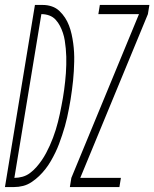

<svg xmlns="http://www.w3.org/2000/svg" viewBox="-57 -755 623 775"><path d="M225 0 231 -37 504 -698H340L346 -735H546L540 -698L267 -37H431L425 0ZM-37 0 84 -735H116Q135 -735 152.5 -729Q170 -723 183 -710.5Q196 -698 205.5 -683.5Q215 -669 221.5 -652Q228 -635 232 -617Q236 -599 238.5 -580.5Q241 -562 242 -543.5Q243 -525 242.5 -506Q242 -487 241 -468Q240 -449 238 -430Q236 -411 233.5 -392Q231 -373 228 -354Q225 -336 221.5 -317.5Q218 -299 214 -281Q210 -263 205 -245.5Q200 -228 194 -210Q188 -192 181.5 -174.5Q175 -157 166.5 -139.5Q158 -122 148.5 -105.5Q139 -89 127 -73.5Q115 -58 101 -44.5Q87 -31 70.5 -20Q54 -9 36 -4.5Q18 0 0 0ZM1 -37Q17 -37 33.5 -41.5Q50 -46 64 -56.5Q78 -67 89.5 -80Q101 -93 111 -107.5Q121 -122 129 -137Q137 -152 144 -167.5Q151 -183 157 -199Q163 -215 168 -231Q173 -247 177 -263Q181 -279 184.5 -295Q188 -311 191 -327.5Q194 -344 197 -360Q200 -376 202 -393Q204 -410 206 -426.5Q208 -443 209 -460Q210 -477 210.5 -493.5Q211 -510 210.5 -526.5Q210 -543 208.5 -559Q207 -575 204.5 -591Q202 -607 197 -622Q192 -637 185 -650.5Q178 -664 167.5 -675.5Q157 -687 142 -692.5Q127 -698 110 -698Z"/></svg>

Font: Iosevka SS04 Extralight
Style: Italic
Weight: 200
Italic angle: -9°
Monospace: yes
Designer: Belleve Invis
Foundry: Belleve Invis
Version: Version 19.0.0; ttfautohint (v1.8.4)